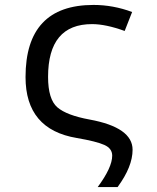

<svg xmlns="http://www.w3.org/2000/svg" viewBox="-20 -566 640 782"><path d="M459 195.8H377.9Q437 116.2 437 67.9Q437 38.6 404.8 24.2Q372.6 9.8 293 -3.9Q84 -38.6 84 -252Q84 -545.9 360.8 -545.9Q440.9 -545.9 518.1 -517.1L487.8 -439.9Q410.6 -467.8 355 -467.8Q175.8 -467.8 175.8 -252.9Q175.8 -161.6 213.6 -128.9Q251.5 -96.2 345.2 -79.1Q520 -46.9 520 43.9Q520 112.8 459 195.8Z"/></svg>

Font: WenQuanYi Micro Hei Mono
Style: Regular
Weight: 400
Foundry: Ascender Corporation
Version: Version 0.2.0-beta